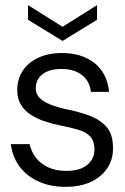

<svg xmlns="http://www.w3.org/2000/svg" viewBox="-20 -714 487 746"><path d="M235 12Q177 12 131.5 -8Q86 -28 57.5 -65Q29 -102 22 -154H95Q101 -126 118.5 -102.5Q136 -79 166 -64.5Q196 -50 237 -50Q275 -50 299 -61Q323 -72 335 -91Q347 -110 347 -133Q347 -165 331.5 -182.5Q316 -200 287 -209Q258 -218 217 -226Q187 -232 157 -241.5Q127 -251 102 -266.5Q77 -282 62 -306Q47 -330 47 -363Q47 -406 68 -438.5Q89 -471 128.5 -489.5Q168 -508 221 -508Q297 -508 346.5 -469.5Q396 -431 404 -357H333Q329 -398 299 -422Q269 -446 219 -446Q171 -446 145 -425.5Q119 -405 119 -370Q119 -349 133.5 -334Q148 -319 175.5 -308Q203 -297 240 -289Q285 -280 325.5 -265.5Q366 -251 392.5 -222.5Q419 -194 419 -140Q420 -96 397.5 -61.5Q375 -27 333.5 -7.5Q292 12 235 12ZM223 -555 89 -637V-694L223 -610L357 -694V-637Z"/></svg>

Font: DM Sans 36pt Light
Style: Regular
Weight: 300
Designer: Colophon Foundry, Jonny Pinhorn
Foundry: Colophon Foundry
Version: Version 4.004;gftools[0.9.30]